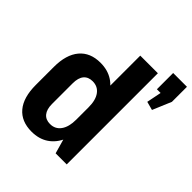

<svg xmlns="http://www.w3.org/2000/svg" viewBox="-218 -947 1102 1102"><g transform="rotate(45 332.5 -396.5)"><path d="M216 10Q133 10 88.5 -43Q44 -96 44 -197V-343Q44 -443 89 -496.5Q134 -550 217 -550Q276 -550 319 -522Q362 -494 384.5 -441.5Q407 -389 407 -315V-227Q407 -154 384 -100.5Q361 -47 318.5 -18.5Q276 10 216 10ZM260 -96Q302 -96 325.5 -129Q349 -162 349 -220V-321Q349 -379 325.5 -411Q302 -443 260 -443Q225 -443 206 -420.5Q187 -398 187 -353V-186Q187 -142 206 -119Q225 -96 260 -96ZM349 -187V-740H492V0H402ZM665 -803V-681L617 -567L565 -581L601 -760L637 -671H553V-803Z"/></g></svg>

Font: Pathway Extreme Condensed
Style: Bold
Weight: 700
Width: 3
Version: Version 1.001;gftools[0.9.26]